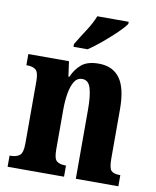

<svg xmlns="http://www.w3.org/2000/svg" viewBox="-85 -832 730 898"><g transform="rotate(10 279.5 -383.0)"><path d="M13 0V-53H17Q45 -53 60.5 -65Q76 -77 76 -122V-418Q76 -460 61.5 -471.5Q47 -483 21 -483H17V-536H210L220 -464H224Q241 -503 269 -526Q297 -549 350 -549Q416 -549 450 -503Q484 -457 484 -356V-123Q484 -77 495.5 -65Q507 -53 535 -53H539V0H337V-330Q337 -393 326.5 -429Q316 -465 286 -465Q262 -465 248.5 -443Q235 -421 229 -385Q223 -349 223 -309V-118Q223 -76 236.5 -64.5Q250 -53 278 -53H281V0ZM219 -619Q238 -651 264.5 -691.5Q291 -732 304 -766H453V-756Q442 -739 413 -711Q384 -683 349.5 -654Q315 -625 286 -606H219Z"/></g></svg>

Font: Noto Serif Tamil ExtraCondensed ExtraBold
Style: Italic
Weight: 800
Width: 2
Italic angle: -12°
Designer: Indian Type Foundry, Tom Grace, and the Monotype Design Team
Foundry: Monotype Imaging Inc.
Version: Version 2.003; ttfautohint (v1.8.4.7-5d5b)